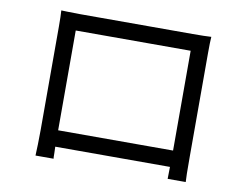

<svg xmlns="http://www.w3.org/2000/svg" viewBox="-76 -790 1151 900"><g transform="rotate(10 500.0 -339.5)"><path d="M860 6H774L775 -51H229L230 -21Q230 2 231 6H145Q146 -13 147 -48Q148 -83 148 -115V-607Q148 -661 146 -685L176 -684L235 -683H772Q830 -683 860 -685Q858 -660 858 -607V-114Q858 -16 860 6ZM229 -604V-129H776V-604Z"/></g></svg>

Font: Noto Sans SC
Style: Regular
Weight: 400
Designer: Ryoko NISHIZUKA ____ (kana & ideographs); Paul D. Hunt (Latin, Greek & Cyrillic); Wenlong ZHANG ___ (bopomofo); Sandoll 
Foundry: Adobe Systems Incorporated
Version: Version 1.004